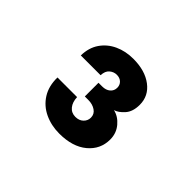

<svg xmlns="http://www.w3.org/2000/svg" viewBox="-97 -946 844 844"><g transform="rotate(45 325.0 -524.5)"><path d="M328 -293Q278 -293 236.5 -312.5Q195 -332 171 -370Q147 -408 148 -462H270Q271 -432 286 -413.5Q301 -395 326 -395Q349 -395 363 -408.5Q377 -422 377 -441Q377 -463 358.5 -475.5Q340 -488 314 -488H292V-573H315Q338 -573 352 -585Q366 -597 366 -616Q366 -633 354.5 -644Q343 -655 324 -655Q306 -655 291 -642.5Q276 -630 275 -603H152Q153 -652 176.5 -686Q200 -720 239 -738Q278 -756 326 -756Q399 -756 444 -722Q489 -688 489 -633Q489 -590 467.5 -566Q446 -542 425 -536Q457 -529 481 -500.5Q505 -472 505 -433Q505 -372 457.5 -332.5Q410 -293 328 -293Z"/></g></svg>

Font: Azeret Mono
Style: Bold
Weight: 700
Designer: Martin Vácha
Foundry: Displaay
Version: Version 1.002